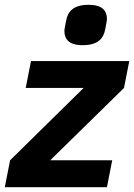

<svg xmlns="http://www.w3.org/2000/svg" viewBox="-31 -779 558 799"><path d="M313 -591C377 -591 400 -619 407 -658C412 -686 414 -692 414 -700C414 -734 395 -759 338 -759C274 -759 251 -731 244 -692C239 -664 237 -658 237 -650C237 -616 256 -591 313 -591ZM414 0 436 -112H178L485 -413L507 -525H98L76 -413H317L11 -112L-11 0Z"/></svg>

Font: LVC Sans
Style: Bold Italic
Weight: 700
Italic angle: -11.31°
Designer: Mike Abbink, Paul van der Laan, Pieter van Rosmalen
Foundry: Bold Monday
Version: Version 3.0